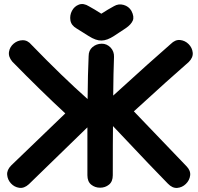

<svg xmlns="http://www.w3.org/2000/svg" viewBox="-20 -916 969 938"><path d="M121 -16 406 -293H407V-60Q407 -29 425.5 -14Q444 1 469 1Q494 1 512.5 -14Q531 -29 531 -60Q531 -235 532 -300Q746 -73 800 -19Q822 4 846 2Q870 0 888 -17.5Q906 -35 909 -59Q912 -83 890 -105L634 -372Q812 -535 902 -613Q924 -635 921.5 -659Q919 -683 901.5 -700.5Q884 -718 860 -720.5Q836 -723 814 -701Q725 -624 533 -449Q534 -561 537 -638Q538 -664 521 -683Q502 -703 476.5 -702.5Q451 -702 432 -686Q413 -670 413 -642Q409 -557 408 -432Q284 -542 134 -697Q115 -720 90.5 -719.5Q66 -719 47 -703Q28 -687 24 -663Q20 -639 40 -615Q181 -471 299 -362L35 -108Q13 -86 15 -62Q17 -38 33.5 -20Q50 -2 74 1.5Q98 5 121 -16ZM476 -718Q503 -718 538 -741Q571 -762 595.5 -779Q620 -796 628.5 -815Q637 -834 622 -863Q609 -885 584 -892Q559 -899 537 -886Q509 -871 475 -849Q441 -871 415 -885Q388 -902 365.5 -893.5Q343 -885 331.5 -863Q320 -841 324 -816.5Q328 -792 354 -777L413 -740Q449 -717 476 -718Z"/></svg>

Font: Balsamiq Sans
Style: Bold
Weight: 700
Designer: Michael Angeles
Foundry: Balsamiq SRL
Version: Version 1.020; ttfautohint (v1.8.4.7-5d5b);gftools[0.9.26]